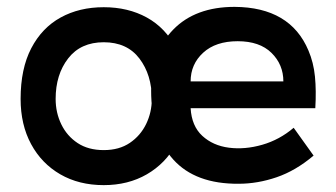

<svg xmlns="http://www.w3.org/2000/svg" viewBox="-20 -526 979 559"><path d="M282 13Q210 13 155.5 -18.5Q101 -50 70.5 -106.5Q40 -163 40 -238Q40 -326 71 -385.5Q102 -445 156.5 -475Q211 -505 282 -505Q353 -505 407.5 -475Q462 -445 493 -385.5Q524 -326 524 -238Q524 -163 493 -106.5Q462 -50 407.5 -18.5Q353 13 282 13ZM282 -89Q327 -89 358 -110Q389 -131 405.5 -165Q422 -199 422 -238Q422 -308 386 -355.5Q350 -403 282 -403Q215 -403 178.5 -356Q142 -309 142 -238Q142 -198 158.5 -164Q175 -130 206 -109.5Q237 -89 282 -89ZM898 -211H535Q538 -159 569 -130.5Q600 -102 646.5 -96Q693 -90 743.5 -104.5Q794 -119 835 -154L893 -73Q841 -29 785.5 -10Q730 9 675 9Q549 10 484.5 -61.5Q420 -133 420 -263Q420 -374 484.5 -440Q549 -506 663 -506Q825 -505 878 -379Q893 -344 897 -303Q901 -262 898 -211ZM672 -406Q608 -406 571.5 -372.5Q535 -339 535 -289H805Q805 -338 770.5 -372Q736 -406 672 -406Z"/></svg>

Font: Kulim Park SemiBold
Style: Regular
Weight: 600
Designer: Noponies / Dale Sattler
Foundry: Noponies
Version: Version 1.000; ttfautohint (v1.8.3)